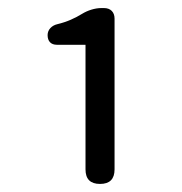

<svg xmlns="http://www.w3.org/2000/svg" viewBox="-20 -897 451 476"><path d="M264 -659V-851C264 -867 254 -877 238 -877H231C215 -877 197 -871 184 -863C166 -852 147 -843 122 -837C109 -834 98 -824 98 -810C98 -795 106 -786 121 -786H145H192V-477C192 -453 204 -441 228 -441C252 -441 264 -453 264 -477V-659Z"/></svg>

Font: GenSenRounded2 TW R
Style: Regular
Weight: 400
Version: Version 2.100;PS 2.1;hotconv 16.6.51;makeotf.lib2.5.65220 DE